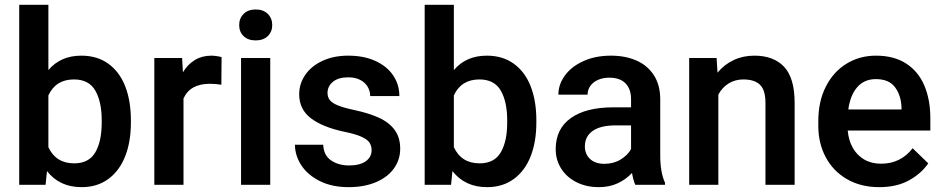

<svg xmlns="http://www.w3.org/2000/svg" viewBox="-20 -770 3927 800"><path d="M525.4 -269V-258.8Q525.4 -179.7 501.7 -119.1Q478 -58.6 431.6 -24.4Q385.3 9.8 319.8 9.8Q228 9.8 175.8 -57.1L169.9 0H60.1V-750H181.6V-478Q232.4 -538.1 318.8 -538.1Q385.3 -538.1 431.9 -504.2Q478.5 -470.2 502 -409.7Q525.4 -349.1 525.4 -269ZM403.8 -269Q403.8 -345.7 377.2 -392.3Q350.6 -439 288.1 -439Q212.4 -439 181.6 -372.6V-156.7Q212.9 -89.4 289.1 -89.4Q350.1 -89.4 377 -135Q403.8 -180.7 403.8 -258.8Z M903.3 -531.7 902.3 -417Q877.9 -420.9 854 -420.9Q772.5 -420.9 744.6 -359.9V0H623V-528.3H738.8L742.2 -468.8Q762.2 -502 792 -520Q821.8 -538.1 860.8 -538.1Q871.1 -538.1 884 -536.1Q897 -534.2 903.3 -531.7Z M1114.3 -665.5Q1114.3 -637.7 1095.7 -619.6Q1077.1 -601.6 1045.4 -601.6Q1013.7 -601.6 995.1 -619.4Q976.6 -637.2 976.6 -665.5Q976.6 -693.8 995.1 -712.2Q1013.7 -730.5 1045.4 -730.5Q1077.1 -730.5 1095.7 -712.2Q1114.3 -693.8 1114.3 -665.5ZM984.4 0V-528.3H1106V0Z M1226.6 -377.4Q1226.6 -420.9 1251.7 -457.8Q1276.9 -494.6 1323.5 -516.4Q1370.1 -538.1 1431.2 -538.1Q1496.1 -538.1 1544.2 -516.1Q1592.3 -494.1 1618.2 -455.8Q1644 -417.5 1644 -369.6H1522.5Q1522.5 -390.6 1512 -408.4Q1501.5 -426.3 1481 -437Q1460.4 -447.8 1431.2 -447.8Q1389.6 -447.8 1367.2 -429.2Q1344.7 -410.6 1344.7 -382.8Q1344.7 -365.2 1354.2 -353Q1363.8 -340.8 1387.2 -331.1Q1410.6 -321.3 1452.1 -312.5Q1516.6 -298.8 1559.1 -279.3Q1601.6 -259.8 1624.5 -228.5Q1647.5 -197.3 1647.5 -150.4Q1647.5 -104 1620.8 -67.4Q1594.2 -30.8 1545.4 -10.5Q1496.6 9.8 1432.6 9.8Q1363.3 9.8 1312.5 -15.6Q1261.7 -41 1235.4 -81.5Q1209 -122.1 1209 -167H1326.7Q1328.6 -122.6 1359.6 -101.6Q1390.6 -80.6 1434.6 -80.6Q1479 -80.6 1503.7 -97.9Q1528.3 -115.2 1528.3 -144Q1528.3 -162.6 1519.5 -175.8Q1510.7 -189 1486.1 -200.2Q1461.4 -211.4 1416 -220.7Q1325.2 -239.7 1275.9 -276.9Q1226.6 -314 1226.6 -377.4Z M2214.8 -269V-258.8Q2214.8 -179.7 2191.2 -119.1Q2167.5 -58.6 2121.1 -24.4Q2074.7 9.8 2009.3 9.8Q1917.5 9.8 1865.2 -57.1L1859.4 0H1749.5V-750H1871.1V-478Q1921.9 -538.1 2008.3 -538.1Q2074.7 -538.1 2121.3 -504.2Q2168 -470.2 2191.4 -409.7Q2214.8 -349.1 2214.8 -269ZM2093.3 -269Q2093.3 -345.7 2066.7 -392.3Q2040 -439 1977.5 -439Q1901.9 -439 1871.1 -372.6V-156.7Q1902.3 -89.4 1978.5 -89.4Q2039.6 -89.4 2066.4 -135Q2093.3 -180.7 2093.3 -258.8Z M2751 -8.3V0H2627Q2619.1 -17.1 2613.3 -49.3Q2588.4 -22.5 2553.7 -6.3Q2519 9.8 2475.1 9.8Q2423.3 9.8 2382.3 -10.7Q2341.3 -31.2 2318.4 -67.4Q2295.4 -103.5 2295.4 -148.4Q2295.4 -232.9 2358.2 -277.8Q2420.9 -322.8 2536.1 -322.8H2609.4V-356.9Q2609.4 -398.9 2586.4 -422.6Q2563.5 -446.3 2518.6 -446.3Q2491.7 -446.3 2471.2 -437Q2450.7 -427.7 2439.5 -411.6Q2428.2 -395.5 2428.2 -375.5H2306.6Q2306.6 -418 2333.7 -455.3Q2360.8 -492.7 2410.9 -515.4Q2460.9 -538.1 2525.4 -538.1Q2585.9 -538.1 2632.3 -517.6Q2678.7 -497.1 2704.8 -456.1Q2731 -415 2731 -356V-123Q2731 -50.8 2751 -8.3ZM2609.4 -148.9V-247.6H2545.9Q2482.4 -247.6 2449.7 -224.6Q2417 -201.7 2417 -160.2Q2417 -127.9 2438.5 -107.7Q2460 -87.4 2498.5 -87.4Q2536.6 -87.4 2566.2 -105.5Q2595.7 -123.5 2609.4 -148.9Z M3291 -340.8V0H3169.4V-341.8Q3169.4 -394.5 3146.7 -416.7Q3124 -439 3077.1 -439Q3043 -439 3016.1 -422.4Q2989.3 -405.8 2973.1 -376V0H2851.6V-528.3H2965.8L2969.7 -467.3Q2998 -501.5 3037.1 -519.8Q3076.2 -538.1 3123 -538.1Q3203.6 -538.1 3247.3 -491.5Q3291 -444.8 3291 -340.8Z M3856.4 -226.1H3512.2Q3515.6 -185.5 3533.2 -154.3Q3550.8 -123 3580.8 -105.5Q3610.8 -87.9 3650.9 -87.9Q3732.9 -87.9 3782.7 -152.3L3847.7 -89.4Q3818.8 -46.9 3767.6 -18.6Q3716.3 9.8 3643.6 9.8Q3566.4 9.8 3508.8 -23.7Q3451.2 -57.1 3420.4 -115.2Q3389.6 -173.3 3389.6 -245.6V-265.6Q3389.6 -347.2 3420.9 -408.9Q3452.1 -470.7 3506.8 -504.4Q3561.5 -538.1 3629.9 -538.1Q3704.6 -538.1 3755.4 -505.4Q3806.2 -472.7 3831.3 -413.8Q3856.4 -355 3856.4 -277.3ZM3736.3 -323.2Q3733.9 -374.5 3708.5 -407.5Q3683.1 -440.4 3629.4 -440.4Q3581.5 -440.4 3552.2 -407.2Q3522.9 -374 3514.6 -314H3736.3Z"/></svg>

Font: Heebo Medium
Style: Regular
Weight: 500
Designer: Oded Ezer
Foundry: Meir Sadan
Version: Version 2.001; ttfautohint (v1.5.14-ce02) -l 8 -r 50 -G 200 